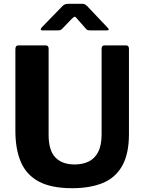

<svg xmlns="http://www.w3.org/2000/svg" viewBox="-20 -981 761 1011"><path d="M659 -275Q659 -170 623 -107Q587 -44 520 -17Q453 10 360 10Q251 10 185.5 -24.5Q120 -59 90.5 -126.5Q61 -194 61 -293V-722Q61 -742 77 -742H221Q236 -742 236 -724V-271Q236 -189 271.5 -152Q307 -115 373 -115Q415 -115 447 -130.5Q479 -146 497 -181Q515 -216 515 -274V-723Q515 -742 530 -742H644Q659 -742 659 -724V-275ZM433 -829 387 -881Q378 -893 373.5 -893Q369 -893 357 -881L307 -829Q300 -823 296.5 -822Q293 -821 284 -821H203Q195 -821 194.5 -825.5Q194 -830 200 -837L308 -948Q315 -955 322 -958Q329 -961 341 -961H413Q423 -961 428.5 -957.5Q434 -954 438 -950L545 -837Q561 -821 543 -821H457Q449 -821 443.5 -822Q438 -823 433 -829Z"/></svg>

Font: Libre Franklin Thin
Style: Bold
Weight: 700
Version: Version 3.000